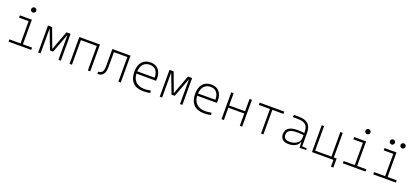

<svg xmlns="http://www.w3.org/2000/svg" viewBox="54 -2045 7508 3479"><g transform="rotate(20 3808.5 -305.5)"><path d="M89.8 0H526.4V-43.9H350.1V-517.6H119.1V-473.6H304.2V-43.9H89.8ZM321.3 -646C348.1 -646 370.1 -667.5 370.1 -694.3C370.1 -721.2 348.1 -743.2 321.3 -743.2C294.4 -743.2 272.5 -721.2 272.5 -694.3C272.5 -667.5 294.4 -646 321.3 -646Z M660.6 0H706.5V-473.6H709.5L848.1 -107.4H910.2L1048.3 -473.6H1051.3V0H1097.2V-517.6H1017.1L880.9 -151.4H877L740.7 -517.6H660.6Z M1618.2 0H1664.1V-517.6H1265.6V0H1311.5V-473.6H1618.2Z M1800.3 0C1904.3 0 1948.2 -58.6 1948.2 -195.8V-473.6H2207V0H2252.9V-517.6H1902.3V-192.4C1902.3 -88.4 1872.1 -43.9 1800.3 -43.9Z M2682.1 9.8C2732.4 9.8 2784.2 4.4 2821.3 -3.9L2814 -48.8C2775.9 -40 2730.5 -35.2 2693.8 -35.2C2553.7 -35.2 2470.7 -113.3 2464.4 -248H2843.8C2845.7 -258.3 2846.7 -274.4 2846.7 -291C2846.7 -440.4 2770.5 -527.3 2639.2 -527.3C2498 -527.3 2417 -432.1 2417 -265.6C2417 -90.8 2513.7 9.8 2682.1 9.8ZM2464.8 -292C2472.7 -413.1 2536.1 -482.4 2640.1 -482.4C2741.7 -482.4 2799.8 -413.1 2799.8 -292Z M3004.4 0H3050.3V-473.6H3053.2L3191.9 -107.4H3253.9L3392.1 -473.6H3395V0H3440.9V-517.6H3360.8L3224.6 -151.4H3220.7L3084.5 -517.6H3004.4Z M3854 9.8C3904.3 9.8 3956.1 4.4 3993.2 -3.9L3985.8 -48.8C3947.8 -40 3902.3 -35.2 3865.7 -35.2C3725.6 -35.2 3642.6 -113.3 3636.2 -248H4015.6C4017.6 -258.3 4018.6 -274.4 4018.6 -291C4018.6 -440.4 3942.4 -527.3 3811 -527.3C3669.9 -527.3 3588.9 -432.1 3588.9 -265.6C3588.9 -90.8 3685.5 9.8 3854 9.8ZM3636.7 -292C3644.5 -413.1 3708 -482.4 3812 -482.4C3913.6 -482.4 3971.7 -413.1 3971.7 -292Z M4547.9 0H4593.8V-517.6H4547.9V-280.8H4241.2V-517.6H4195.3V0H4241.2V-236.8H4547.9Z M4957.5 0H5003.4V-473.6H5217.8V-517.6H4743.2V-473.6H4957.5Z M5702.1 4.9 5827.1 0V-30.8L5737.8 -37.1V-291.5C5737.8 -449.7 5666 -518.6 5498 -521L5405.3 -522.5L5395.5 -477.5L5498 -476.1C5633.3 -474.1 5690.9 -421.9 5690.9 -297.9V-276.9C5654.8 -283.2 5606.4 -286.1 5555.7 -286.1C5406.2 -286.1 5332 -232.4 5332 -124C5332 -39.1 5390.1 9.8 5492.2 9.8C5596.2 9.8 5677.2 -41 5691.4 -109.4H5697.3ZM5690.9 -236.8V-181.2C5690.9 -98.1 5605.5 -35.2 5492.2 -35.2C5420.4 -35.2 5378.9 -68.4 5378.9 -127.4C5378.9 -205.1 5436.5 -243.7 5553.2 -243.7C5597.7 -243.7 5649.9 -243.7 5690.9 -236.8Z M5939.5 0H6353.5V131.8H6399.4V-43.9H6345.2V-517.6H6299.3V-43.9H5985.4V-517.6H5939.5Z M6535.2 0H6971.7V-43.9H6795.4V-517.6H6564.5V-473.6H6749.5V-43.9H6535.2ZM6766.6 -646C6793.5 -646 6815.4 -667.5 6815.4 -694.3C6815.4 -721.2 6793.5 -743.2 6766.6 -743.2C6739.7 -743.2 6717.8 -721.2 6717.8 -694.3C6717.8 -667.5 6739.7 -646 6766.6 -646Z M7121.1 0H7557.6V-43.9H7381.3V-517.6H7150.4V-473.6H7335.4V-43.9H7121.1ZM7247.1 -621.6C7273.9 -621.6 7295.9 -643.1 7295.9 -669.9C7295.9 -696.8 7273.9 -718.8 7247.1 -718.8C7220.2 -718.8 7198.2 -696.8 7198.2 -669.9C7198.2 -643.1 7220.2 -621.6 7247.1 -621.6ZM7452.1 -621.6C7479 -621.6 7501 -643.1 7501 -669.9C7501 -696.8 7479 -718.8 7452.1 -718.8C7425.3 -718.8 7403.3 -696.8 7403.3 -669.9C7403.3 -643.1 7425.3 -621.6 7452.1 -621.6Z"/></g></svg>

Font: Cascadia Mono PL ExtraLight
Style: Regular
Weight: 200
Monospace: yes
Designer: Aaron Bell
Foundry: Saja Typeworks
Version: Version 2404.023